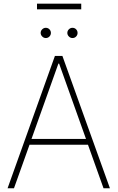

<svg xmlns="http://www.w3.org/2000/svg" viewBox="-20 -1006 628 1026"><path d="M20.5 0 273.4 -707H313.5L567.4 0H533.2L450.2 -232.4H137.7L54.7 0ZM439.5 -263.7 295.9 -666H292L148.4 -263.7ZM197.3 -830.1Q197.3 -841.3 205.6 -849.4Q213.9 -857.4 224.6 -857.4Q236.3 -857.4 244.1 -849.4Q252 -841.3 252 -830.1Q252 -818.8 244.1 -810.8Q236.3 -802.7 224.6 -802.7Q213.9 -802.7 205.6 -811Q197.3 -819.3 197.3 -830.1ZM339.8 -830.1Q339.8 -841.3 348.1 -849.4Q356.4 -857.4 367.2 -857.4Q378.9 -857.4 386.7 -849.4Q394.5 -841.3 394.5 -830.1Q394.5 -818.8 386.7 -810.8Q378.9 -802.7 367.2 -802.7Q356.4 -802.7 348.1 -811Q339.8 -819.3 339.8 -830.1ZM414.1 -956.1H177.7V-986.3H414.1Z"/></svg>

Font: Pretendard JP Thin
Style: Regular
Weight: 100
Designer: Base glyphs from Inter by Rasmus Andersson; Hangeul glyphs from Noto Sans CJK(Source Han Sans) by Jang Soo-young and Kan
Foundry: Kil Hyung-jin
Version: Version 1.309